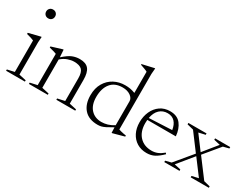

<svg xmlns="http://www.w3.org/2000/svg" viewBox="-60 -1240 2323 1780"><g transform="rotate(30 1102.0 -350.0)"><path d="M122 -615.5Q101 -615.5 87.8 -629Q74.5 -642.5 74.5 -663Q74.5 -682.5 87.8 -696Q101 -709.5 122 -709.5Q144 -709.5 157 -696Q170 -682.5 170 -663Q170 -642.5 157 -629Q144 -615.5 122 -615.5ZM156.5 -436 152.5 -376V-31L229 -14V0H27.5V-14L103.5 -31V-368Q95 -372.5 71.8 -379.8Q48.5 -387 25.5 -392.5V-405L151 -436Z M565.5 -14 642.5 -31V-273Q642.5 -336.5 617.8 -362.5Q593 -388.5 533.5 -388.5Q502 -388.5 465.8 -375.8Q429.5 -363 397.5 -334V-31L474 -14V0H272V-14L348 -31V-366Q340 -370 322.2 -375.2Q304.5 -380.5 270.5 -389V-400.5L385.5 -436H391.5L397 -357Q451 -406 488.8 -421Q526.5 -436 567 -436Q633 -436 662.2 -400Q691.5 -364 691.5 -284.5V-31L768 -14V0H565.5Z M1162.5 9.5 1160.5 -48.5Q1118 -23.5 1092.8 -11Q1067.5 1.5 1049.5 5.8Q1031.5 10 1011.5 10Q917 10 867.5 -44.8Q818 -99.5 818 -195.5Q818 -271.5 850 -325.5Q882 -379.5 935.2 -407.8Q988.5 -436 1052.5 -436Q1081 -436 1106.2 -431.8Q1131.5 -427.5 1160 -416.5V-643Q1151 -649 1127.8 -657.5Q1104.5 -666 1083 -673.5V-681L1207.5 -709.5H1214L1209 -648V-53.5Q1215 -50.5 1230.2 -46.8Q1245.5 -43 1262.2 -39.5Q1279 -36 1289.5 -35V-23.5L1169 9.5ZM1160 -327Q1160 -359.5 1126.8 -383Q1093.5 -406.5 1041.5 -406.5Q958.5 -406.5 915.5 -353Q872.5 -299.5 872.5 -208Q872.5 -123.5 915.2 -76.8Q958 -30 1029 -30Q1061 -30 1093.5 -39.5Q1126 -49 1160 -70.5Z M1534.5 -436Q1611 -436 1649.5 -386.5Q1688 -337 1694.5 -260H1389Q1387.5 -243 1387.5 -224.5Q1387.5 -135 1435.5 -83.5Q1483.5 -32 1565 -32Q1597.5 -32 1626.8 -43.5Q1656 -55 1689.5 -83L1699 -71.5Q1656.5 -29.5 1619.8 -9.8Q1583 10 1535 10Q1476 10 1431.5 -17.2Q1387 -44.5 1362.2 -93.5Q1337.5 -142.5 1337.5 -206.5Q1337.5 -269.5 1361.2 -321.8Q1385 -374 1429.2 -405Q1473.5 -436 1534.5 -436ZM1523 -408.5Q1472 -408.5 1437.5 -376Q1403 -343.5 1392 -282L1636.5 -293.5Q1628.5 -347.5 1600 -378Q1571.5 -408.5 1523 -408.5Z M2130.5 -32 2198 -15V0H2003.5V-15L2074 -31L1950.5 -195.5L1815.5 -30.5L1884 -15V0H1721V-15L1782.5 -30.5L1935.5 -214.5L1801 -394L1733 -411V-426H1927.5V-411L1857 -395L1967 -248L2086.5 -395.5L2019 -411V-426H2181V-411L2119.5 -395.5L1982 -229.5Z"/></g></svg>

Font: Newsreader Text Light
Style: Regular
Weight: 300
Designer: Hugues Gentile
Foundry: Production Type
Version: Version 1.001